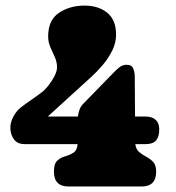

<svg xmlns="http://www.w3.org/2000/svg" viewBox="-20 -677 640 697"><path d="M175.8 -54.2Q175.8 -83 188 -94Q200.2 -105 216.8 -109.6Q233.4 -114.3 246.6 -122.6Q259.8 -130.9 261.7 -153.8H69.8Q43 -153.8 30.3 -171.6Q17.6 -189.5 17.6 -213.9Q17.6 -233.4 28.8 -254.2Q40 -274.9 55.2 -286.6Q74.2 -301.3 94.2 -314.9Q114.3 -328.6 133.3 -343.3Q144 -351.6 156.5 -367.4Q168.9 -383.3 178 -401.1Q187 -418.9 187 -432.6Q187 -452.1 179 -469.7Q170.9 -487.3 162.8 -505.6Q154.8 -523.9 154.8 -544.9Q154.8 -604 194.1 -630.4Q233.4 -656.7 286.6 -656.7Q337.4 -656.7 369.4 -630.6Q401.4 -604.5 401.4 -551.3Q401.4 -521.5 387.5 -493.4Q373.5 -465.3 352.8 -440.9Q332 -416.5 311 -397.5L153.3 -253.9H262.7Q264.2 -266.6 268.6 -278.8Q272.9 -291 282.2 -300.3L393.1 -414.1Q402.3 -423.8 413.8 -432.9Q425.3 -441.9 439.5 -441.9Q458 -441.9 463.6 -428.2Q469.2 -414.6 469.2 -399.4L470.2 -253.9H508.8Q531.7 -253.9 544.9 -242.2Q558.1 -230.5 558.1 -207Q558.1 -181.2 546.9 -167.5Q535.6 -153.8 508.3 -153.8H471.2Q473.6 -134.8 485.4 -125Q497.1 -115.2 511.5 -107.7Q525.9 -100.1 536.4 -88.6Q546.9 -77.1 546.9 -54.2Q546.9 0 494.1 0H228.5Q175.8 0 175.8 -54.2Z"/></svg>

Font: Caprasimo
Style: Regular
Weight: 400
Designer: The DocRepair Project, Phaedra Charles, Flavia Zimbardi
Foundry: Google
Version: Version 1.001